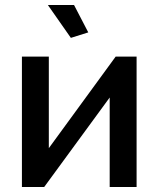

<svg xmlns="http://www.w3.org/2000/svg" viewBox="-20 -750 618 770"><path d="M175.8 -155.8 443.8 -522.9H527.8V0H419.9V-358.9L157.2 0H67.9V-522.9H175.8ZM171.9 -730H276.9L334 -620.1L264.2 -598.1Z"/></svg>

Font: Rising Sun DemiBold
Style: DemiBold
Weight: 600
Designer: Matt McInerney, Pablo Impallari, Rodrigo Fuenzalida
Foundry: Matt McInerney, Pablo Impallari, Rodrigo Fuenzalida
Version: Version 1.000